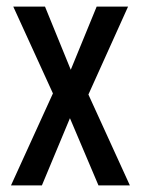

<svg xmlns="http://www.w3.org/2000/svg" viewBox="-20 -559 424 579"><path d="M139.6 -277.3 20 -539.1H115.7L193.4 -348.6L271.5 -539.1H366.2L246.6 -273.9L371.6 0H276.9L190.9 -202.6L106.4 0H13.2Z"/></svg>

Font: Open Sans Condensed Medium
Style: Regular
Weight: 500
Width: 3
Designer: Monotype Design Team
Foundry: Monotype Imaging Inc.
Version: Version 3.000